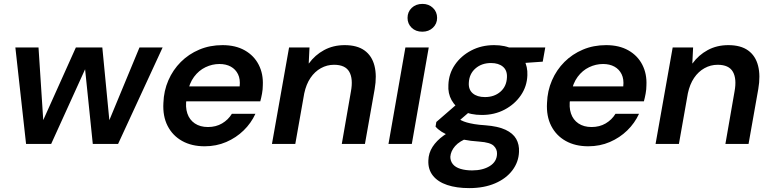

<svg xmlns="http://www.w3.org/2000/svg" viewBox="-20 -740 3964 987"><path d="M114 0 59 -496H178L205 -81L184 -82L370 -496H506L546 -82L525 -81L697 -496H816L587 0H457L413 -427H437L243 0Z M1032 12Q965 12 916 -15.5Q867 -43 841.5 -93Q816 -143 820 -211Q822 -273 845.5 -327Q869 -381 909.5 -421.5Q950 -462 1004.5 -485Q1059 -508 1124 -508Q1191 -508 1238.5 -481Q1286 -454 1310 -407Q1334 -360 1331 -301Q1331 -281 1327 -259Q1323 -237 1318 -219H906L919 -296H1212Q1216 -333 1203.5 -358.5Q1191 -384 1166.5 -397.5Q1142 -411 1108 -411Q1071 -411 1036.5 -394.5Q1002 -378 977.5 -345Q953 -312 944 -262L939 -233Q932 -190 943 -157Q954 -124 981.5 -105.5Q1009 -87 1049 -87Q1090 -87 1121.5 -105.5Q1153 -124 1172 -155H1293Q1271 -107 1232.5 -69.5Q1194 -32 1143 -10Q1092 12 1032 12Z M1378 0 1466 -496H1571L1567 -414H1568Q1599 -457 1646 -482.5Q1693 -508 1752 -508Q1816 -508 1854 -480.5Q1892 -453 1905 -402Q1918 -351 1906 -282L1856 0H1737L1784 -270Q1796 -335 1775.5 -371Q1755 -407 1697 -407Q1661 -407 1629.5 -389.5Q1598 -372 1576 -339.5Q1554 -307 1544 -260L1498 0Z M1977 0 2064 -496H2184L2097 0ZM2151 -577Q2117 -577 2096 -597.5Q2075 -618 2075 -648Q2075 -679 2096.5 -699.5Q2118 -720 2152 -720Q2184 -720 2205.5 -699.5Q2227 -679 2227 -648Q2227 -618 2205.5 -597.5Q2184 -577 2151 -577Z M2392 227Q2327 227 2279 211Q2231 195 2205.5 163Q2180 131 2182 85Q2183 47 2203.5 15Q2224 -17 2261 -43.5Q2298 -70 2350 -90L2391 -33Q2342 -15 2319.5 11Q2297 37 2295 66Q2295 88 2308 104Q2321 120 2347 128Q2373 136 2407 136Q2462 136 2498 113.5Q2534 91 2535 51Q2536 27 2518 9.5Q2500 -8 2445 -12Q2398 -15 2361.5 -22.5Q2325 -30 2297.5 -40Q2270 -50 2250.5 -62.5Q2231 -75 2219 -89L2223 -113L2343 -217L2420 -188L2290 -76L2329 -134Q2340 -127 2352 -121Q2364 -115 2379.5 -110.5Q2395 -106 2418.5 -102Q2442 -98 2475 -96Q2540 -91 2578.5 -73Q2617 -55 2633.5 -26Q2650 3 2648 41Q2646 93 2614 135.5Q2582 178 2525 202.5Q2468 227 2392 227ZM2457 -149Q2399 -149 2360 -169.5Q2321 -190 2301.5 -225Q2282 -260 2285 -304Q2287 -361 2318.5 -407Q2350 -453 2402.5 -480.5Q2455 -508 2520 -508Q2577 -508 2616 -487.5Q2655 -467 2674 -432Q2693 -397 2691 -353Q2689 -296 2657.5 -250Q2626 -204 2574 -176.5Q2522 -149 2457 -149ZM2473 -241Q2521 -241 2552.5 -268.5Q2584 -296 2586 -342Q2588 -378 2565.5 -397Q2543 -416 2504 -416Q2456 -416 2424 -388Q2392 -360 2390 -314Q2388 -279 2410.5 -260Q2433 -241 2473 -241ZM2584 -410 2576 -496H2783L2770 -423Z M3004 12Q2937 12 2888 -15.5Q2839 -43 2813.5 -93Q2788 -143 2792 -211Q2794 -273 2817.5 -327Q2841 -381 2881.5 -421.5Q2922 -462 2976.5 -485Q3031 -508 3096 -508Q3163 -508 3210.5 -481Q3258 -454 3282 -407Q3306 -360 3303 -301Q3303 -281 3299 -259Q3295 -237 3290 -219H2878L2891 -296H3184Q3188 -333 3175.5 -358.5Q3163 -384 3138.5 -397.5Q3114 -411 3080 -411Q3043 -411 3008.5 -394.5Q2974 -378 2949.5 -345Q2925 -312 2916 -262L2911 -233Q2904 -190 2915 -157Q2926 -124 2953.5 -105.5Q2981 -87 3021 -87Q3062 -87 3093.5 -105.5Q3125 -124 3144 -155H3265Q3243 -107 3204.5 -69.5Q3166 -32 3115 -10Q3064 12 3004 12Z M3350 0 3438 -496H3543L3539 -414H3540Q3571 -457 3618 -482.5Q3665 -508 3724 -508Q3788 -508 3826 -480.5Q3864 -453 3877 -402Q3890 -351 3878 -282L3828 0H3709L3756 -270Q3768 -335 3747.5 -371Q3727 -407 3669 -407Q3633 -407 3601.5 -389.5Q3570 -372 3548 -339.5Q3526 -307 3516 -260L3470 0Z"/></svg>

Font: DM Sans 28pt SemiBold
Style: Italic
Weight: 600
Italic angle: -10°
Version: Version 4.004;gftools[0.9.30]